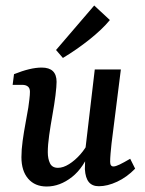

<svg xmlns="http://www.w3.org/2000/svg" viewBox="-20 -671 527 699"><path d="M150 8Q107 8 82.5 -20.5Q58 -49 58 -99Q58 -126 62.5 -158.5Q67 -191 73 -223Q79 -255 83 -279Q85 -293 87 -309.5Q89 -326 89 -337Q89 -350 81.5 -356Q74 -362 62 -362H26L31 -401Q61 -413 86 -419Q111 -425 132 -425Q186 -425 186 -373Q186 -365 185 -353Q184 -341 182 -324Q178 -292 171 -253Q164 -214 159 -178.5Q154 -143 154 -117Q154 -93 162 -76.5Q170 -60 191 -60Q210 -60 231.5 -73.5Q253 -87 272.5 -109Q292 -131 305 -159L312 -132Q286 -61 242 -26.5Q198 8 150 8ZM340 7Q316 7 303.5 -8Q291 -23 289 -55Q289 -68 290 -89Q291 -110 291 -129L325 -418H420L386 -148Q384 -130 382.5 -112Q381 -94 381 -82Q381 -65 393 -65Q401 -65 415.5 -72Q430 -79 454 -93L472 -57Q442 -26 406.5 -9.5Q371 7 340 7ZM184 -489 323 -651 380 -598Q352 -564 305.5 -527Q259 -490 209 -460Z"/></svg>

Font: Rasa Medium
Style: Italic
Weight: 500
Italic angle: -7.10001°
Designer: Anna Giedrys (Yrsa+Rasa design), David Brezina (Yrsa art-direction, Rasa art-direction, design)
Foundry: Rosetta Type Foundry
Version: Version 2.004